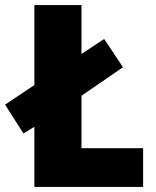

<svg xmlns="http://www.w3.org/2000/svg" viewBox="-39 -827 611 754"><path d="M96 -93H523V-245H281V-451L444 -563L370 -674L281 -615V-807H96V-493L-19 -416L53 -303L96 -329Z"/></svg>

Font: Noto Sans Kannada UI SemiCondensed Black
Style: Regular
Weight: 900
Width: 4
Designer: Jelle Bosma - Monotype Design Team
Foundry: Monotype Imaging Inc.
Version: Version 2.005